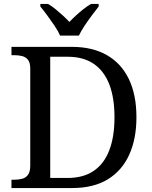

<svg xmlns="http://www.w3.org/2000/svg" viewBox="-20 -951 767 971"><path d="M38 0V-42H51Q74 -42 92.5 -47Q111 -52 122 -67.5Q133 -83 133 -114V-604Q133 -634 121.5 -648.5Q110 -663 91.5 -667.5Q73 -672 51 -672H38V-714H344Q447 -714 520 -672.5Q593 -631 631.5 -551.5Q670 -472 670 -358Q670 -249 633.5 -168.5Q597 -88 525 -44Q453 0 344 0ZM321 -51Q401 -51 453.5 -86.5Q506 -122 532.5 -190.5Q559 -259 559 -358Q559 -457 532.5 -525Q506 -593 453.5 -628.5Q401 -664 322 -664H234V-51ZM284 -771Q274 -794 256 -820.5Q238 -847 219 -873Q200 -899 184 -918V-931H223Q242 -920 261 -904.5Q280 -889 298 -872.5Q316 -856 331 -840Q346 -856 364 -872.5Q382 -889 401.5 -904.5Q421 -920 440 -931H479V-918Q464 -899 444.5 -873Q425 -847 407.5 -820.5Q390 -794 379 -771Z"/></svg>

Font: Noto Serif Gujarati
Style: Regular
Weight: 400
Designer: Universal Thirst, Indian Type Foundry and the Monotype Design Team
Foundry: Monotype Imaging Inc.
Version: Version 2.102